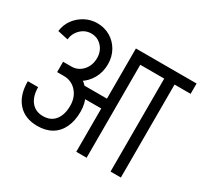

<svg xmlns="http://www.w3.org/2000/svg" viewBox="-135 -829 1072 1014"><g transform="rotate(30 401.5 -322.0)"><path d="M281 -483Q281 -525 255 -553Q229 -581 190 -581V-644Q235 -644 270.5 -623Q306 -602 326.5 -565.5Q347 -529 347 -483ZM96 -491 32 -505Q37 -545 59.5 -576Q82 -607 116.5 -625.5Q151 -644 191 -644V-581Q154 -581 127 -555Q100 -529 96 -491ZM274 -264V-324H490V-264ZM284 -194Q284 -246 253.5 -280Q223 -314 176 -314V-374Q225 -374 263.5 -350.5Q302 -327 324.5 -286.5Q347 -246 347 -194ZM186 -15Q110 -15 67.5 -62.5Q25 -110 25 -195H88Q88 -139 114 -107Q140 -75 186 -75ZM186 -15V-75Q233 -75 258.5 -107Q284 -139 284 -195H347Q347 -139 328 -98.5Q309 -58 273 -36.5Q237 -15 186 -15ZM135 -314V-377H186V-314ZM185 -314V-377Q226 -377 253.5 -407.5Q281 -438 281 -484H347Q347 -436 325.5 -397.5Q304 -359 267.5 -336.5Q231 -314 185 -314ZM433 0V-630H496V0ZM455 -567V-630H594V-567ZM642 0V-620H705V0ZM544 -567V-630H803V-567Z"/></g></svg>

Font: Akshar Light
Style: Regular
Weight: 300
Designer: Tall Chai
Foundry: Tall Chai
Version: Version 1.100